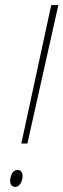

<svg xmlns="http://www.w3.org/2000/svg" viewBox="-20 -734 250 757"><path d="M64 -168H88L210 -714H182ZM40 3C59 3 69 -22 69 -40C69 -55 62 -64 49 -64C29 -64 20 -39 20 -20C20 -6 28 3 40 3Z"/></svg>

Font: Noto Sans Condensed Thin
Style: Italic
Weight: 100
Width: 3
Italic angle: -12°
Designer: Monotype Design Team
Foundry: Monotype Imaging Inc.
Version: Version 2.013